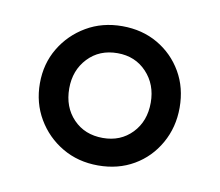

<svg xmlns="http://www.w3.org/2000/svg" viewBox="-46 -767 466 406"><g transform="rotate(10 186.5 -564.5)"><path d="M187 -415Q144 -415 110 -435Q76 -455 56 -489Q36 -523 36 -565Q36 -607 56 -640.5Q76 -674 110 -694Q144 -714 187 -714Q230 -714 263.5 -694.5Q297 -675 316.5 -641.5Q336 -608 336 -565Q336 -523 316.5 -488.5Q297 -454 263.5 -434.5Q230 -415 187 -415ZM187 -474Q225 -474 249.5 -499.5Q274 -525 274 -565Q274 -604 249.5 -630Q225 -656 187 -656Q148 -656 123.5 -630Q99 -604 99 -565Q99 -525 123.5 -499.5Q148 -474 187 -474Z"/></g></svg>

Font: Nunito ExtraLight Medium
Style: Regular
Weight: 500
Version: Version 3.602